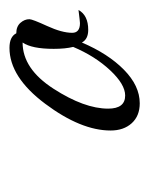

<svg xmlns="http://www.w3.org/2000/svg" viewBox="24 -784 308 395"><g transform="rotate(-90 177.5 -586.0)"><path d="M355 -578Q344 -558 314 -558Q295 -558 288 -571Q265 -517 232 -484.5Q199 -452 163 -452Q137 -452 122 -468.5Q107 -485 107 -512Q107 -573 162 -646.5Q217 -720 277 -720Q300 -720 307 -706Q321 -706 328.5 -697.5Q336 -689 336 -679Q336 -673 322 -642.5Q308 -612 308 -591Q308 -575 328 -575Q331 -575 355 -578ZM179 -482Q202 -482 231 -513Q260 -544 279 -589Q275 -605 275 -629Q275 -674 288 -693Q234 -693 193 -629.5Q152 -566 152 -517Q152 -482 179 -482Z"/></g></svg>

Font: Dancing Script
Style: Regular
Weight: 400
Designer: Pablo Impallari
Foundry: Pablo Impallari. www.impallari.com
Version: Version 1.002